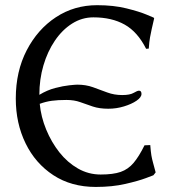

<svg xmlns="http://www.w3.org/2000/svg" viewBox="-20 -718 680 748"><path d="M372.1 -38.1Q420.9 -38.1 450.2 -48.3Q479.5 -58.6 500.5 -83.5Q521.5 -108.4 543 -151.9L565.4 -152.8Q567.4 -126.5 569.8 -112.3Q572.3 -98.1 575.9 -85.4Q579.6 -72.8 586.4 -46.4L577.6 -35.2Q577.6 -35.2 548.6 -24.2Q519.5 -13.2 468.5 -1.5Q417.5 10.3 353 10.3Q257.8 10.3 187.7 -35.6Q117.7 -81.5 79.6 -159.7Q41.5 -237.8 41.5 -334Q41.5 -439.9 84 -522Q126.5 -604 197.8 -650.9Q269 -697.8 358.4 -697.8Q422.9 -697.8 472.9 -685.3Q522.9 -672.9 550.8 -661.1Q578.6 -649.4 578.6 -649.4L580.6 -646.5Q574.7 -621.1 571 -604.7Q567.4 -588.4 564.5 -572.5Q561.5 -556.6 559.6 -528.8L549.3 -527.8Q516.1 -593.8 465.8 -622.1Q415.5 -650.4 343.8 -650.4Q299.3 -650.4 261 -626.2Q222.7 -602.1 193.8 -559.6Q165 -517.1 149.2 -463.1Q133.3 -409.2 133.3 -348.6Q164.1 -367.2 195.3 -375.2Q226.6 -383.3 250 -385.7Q273.4 -388.2 281.2 -388.2Q314.5 -388.2 342.3 -378.2Q370.1 -368.2 397.5 -357.9Q424.8 -347.7 456.1 -347.7Q486.3 -347.7 500.7 -356.2Q515.1 -364.7 521.5 -364.7Q531.2 -364.7 531.2 -352.1Q531.2 -338.9 512 -325.7Q492.7 -312.5 463.1 -303.5Q433.6 -294.4 401.9 -294.4Q367.2 -294.4 341.6 -303Q315.9 -311.5 292.5 -320.1Q269 -328.6 238.8 -328.6Q205.6 -328.6 182.1 -325.4Q158.7 -322.3 134.8 -313.5Q139.6 -262.7 159.9 -213.4Q180.2 -164.1 211.4 -124.5Q242.7 -85 283.7 -61.5Q324.7 -38.1 372.1 -38.1Z"/></svg>

Font: Kurinto Seri
Style: Regular
Weight: 400
Designer: Kurinto was developed by Clint Goss from a range of fonts that are compatible with the SIL Open Font License Version 1.1
Foundry: Clinton F. Goss
Version: Version 2.196; July 25, 2020